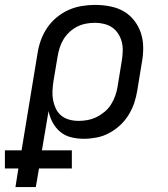

<svg xmlns="http://www.w3.org/2000/svg" viewBox="-65 -558 685 783"><path d="M-2 205 10 129H-45V55H23L88 -340Q92 -367 101.5 -393.5Q111 -420 127 -444Q143 -468 166 -487Q189 -506 215 -517.5Q241 -529 268.5 -533.5Q296 -538 323 -538Q354 -538 384.5 -532Q415 -526 440 -511.5Q465 -497 483 -473.5Q501 -450 510 -422Q519 -394 519 -362.5Q519 -331 513 -300L495 -190Q491 -164 482.5 -138.5Q474 -113 459.5 -89.5Q445 -66 424.5 -47Q404 -28 379.5 -15Q355 -2 328.5 3Q302 8 276 8Q249 8 224 1.5Q199 -5 180.5 -20.5Q162 -36 150 -58Q138 -80 133 -105L106 55H228V129H94L81 205ZM256 -65Q274 -65 292.5 -68.5Q311 -72 328.5 -80.5Q346 -89 361.5 -102Q377 -115 387.5 -131.5Q398 -148 404.5 -166Q411 -184 414 -202L432 -312Q435 -331 435.5 -350.5Q436 -370 431.5 -387.5Q427 -405 417 -420.5Q407 -436 392.5 -446Q378 -456 359.5 -460.5Q341 -465 322 -465Q304 -465 285.5 -461.5Q267 -458 250 -449.5Q233 -441 218.5 -427.5Q204 -414 194 -397.5Q184 -381 178.5 -363.5Q173 -346 170 -328L153 -227Q150 -207 149 -187.5Q148 -168 151.5 -149.5Q155 -131 163 -114.5Q171 -98 185 -86.5Q199 -75 217.5 -70Q236 -65 256 -65Z"/></svg>

Font: Iosevka Curly Extended Oblique
Style: Regular
Weight: 400
Width: 7
Italic angle: -9°
Monospace: yes
Designer: Belleve Invis
Foundry: Belleve Invis
Version: Version 11.1.0; ttfautohint (v1.8.3)